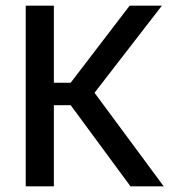

<svg xmlns="http://www.w3.org/2000/svg" viewBox="-20 -659 614 679"><path d="M441.5 0 230 -287H163.5V-366.5H230L438.5 -639H552.5L305.5 -319.5L305 -343.5L559 0ZM71 0V-639H170.5V0Z"/></svg>

Font: Anek Bangla Medium Medium
Style: Regular
Weight: 500
Version: Version 1.003